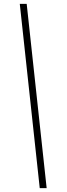

<svg xmlns="http://www.w3.org/2000/svg" viewBox="-20 -860 350 1000"><path d="M223 120H187L83 -840H119Z"/></svg>

Font: Tanohe Sans ExtraLight
Style: Italic
Weight: 200
Designer: Village Type and Design LLC & Cristiano Sobral
Foundry: Cooper Hewitt Smithsonian Design Museum
Version: Version 1.00;September 29, 2021;FontCreator 13.0.0.2655 64-b